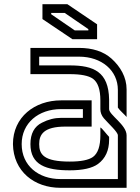

<svg xmlns="http://www.w3.org/2000/svg" viewBox="-20 -895 665 915"><path d="M83.3 -208.3C83.3 -308.3 163 -375 270.8 -375H375V-333.3H270.8C240.6 -333.3 210.4 -326 180.2 -310.4C143.8 -292.7 125 -258.3 125 -208.3C125 -108.3 200.2 -83.3 312.5 -83.3C375 -83.3 419.8 -93.8 446.9 -113.5C482.3 -139.6 500 -178.1 500 -229.2V-242.7C487.2 -255.5 466.1 -284.9 458.3 -287.5V-250C458.3 -199 446.9 -164.6 422.9 -146.9C402.1 -132.3 365.6 -125 312.5 -125C189.6 -125 166.7 -158.3 166.7 -208.3C166.7 -254.4 188.7 -291.7 291.7 -291.7H416.7V-416.7H270.8C145.7 -416.7 41.7 -337.3 41.7 -208.3C43.7 -78.1 143.6 0 267.7 0H583.3V-250C583.3 -300.2 500 -347 500 -375V-420.8C497.8 -553.3 426.1 -583.3 312.5 -583.3H166.7V-625H356.2C465.1 -625 541.7 -558.6 541.7 -466.7V-382.3C548.8 -370.4 577.1 -345.9 583.3 -337.5V-468.8C583.3 -527.5 553.8 -577.3 511.5 -615.6C472.9 -650 420.8 -666.7 356.2 -666.7H125V-541.7H312.5C365.6 -541.7 402.1 -534.4 422.9 -519.8C446.9 -502.1 458.3 -467.7 458.3 -416.7V-375C458.3 -359.4 463.5 -344.8 475 -331.2C497.1 -305.5 541.7 -266.2 541.7 -250V-41.7H267.7C164.1 -41.7 83.3 -104.9 83.3 -208.3ZM182.3 -804.2 325 -708.3H442.7V-779.2L301 -875H182.3ZM401 -750H336.5L224 -827.1V-833.3H288.5L401 -756.2Z"/></svg>

Font: Sportrop
Style: Regular
Weight: 500
Version: Version 0.9